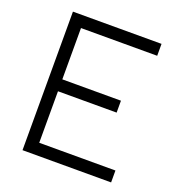

<svg xmlns="http://www.w3.org/2000/svg" viewBox="-126 -798 839 903"><g transform="rotate(20 293.0 -346.5)"><path d="M85.9 0V-693.4H529.3V-633.8H147.9V-377H441.4V-317.4H147.9V-59.6H529.3V0Z"/></g></svg>

Font: Caskaydia Cove Light
Style: Regular
Weight: 300
Monospace: yes
Designer: Aaron Bell
Foundry: Saja Typeworks
Version: Version 4.300; ttfautohint (v1.8.3)